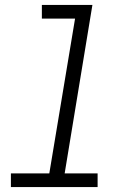

<svg xmlns="http://www.w3.org/2000/svg" viewBox="-20 -755 540 775"><path d="M24 0V-55H179L283 -680H149V-735H353L241 -55H374V0Z"/></svg>

Font: Iosevka Curly Slab LtObl
Style: Regular
Weight: 300
Italic angle: -9°
Monospace: yes
Designer: Belleve Invis
Foundry: Belleve Invis
Version: Version 11.0.0; ttfautohint (v1.8.3)